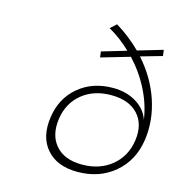

<svg xmlns="http://www.w3.org/2000/svg" viewBox="-110 -838 866 935"><g transform="rotate(15 323.0 -371.0)"><path d="M169.9 -223.1Q184.1 -321.3 254.4 -380.1Q324.7 -439 428.2 -439Q495.1 -439 545.2 -408.4Q595.2 -377.9 611.8 -327.1Q601.1 -401.9 564.7 -474.4Q528.3 -546.9 471.2 -607.9L327.1 -565.9L323.2 -595.2L446.8 -631.8Q394.5 -682.6 335 -715.8L365.2 -743.2Q429.7 -705.1 491.2 -645L617.2 -682.1L621.1 -651.9L513.2 -621.1Q588.4 -537.1 622.3 -436.5Q656.2 -335.9 642.1 -235.8Q626.5 -127.9 550.5 -63.5Q474.6 1 363.8 1Q260.7 1 207.8 -60.1Q154.8 -121.1 169.9 -223.1ZM210.9 -226.1Q198.7 -140.6 243.4 -89.8Q288.1 -39.1 376 -39.1Q464.8 -39.1 524.9 -88.1Q585 -137.2 597.2 -219.2Q609.4 -303.2 563.5 -353Q517.6 -402.8 428.2 -402.8Q340.3 -402.8 281.7 -355Q223.1 -307.1 210.9 -226.1Z"/></g></svg>

Font: Trueno UltraLight
Style: Italic
Weight: 250
Designer: Julieta Ulanovsky
Foundry: Julieta Ulanovsky
Version: Version 3.001b | FøM Fix